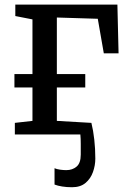

<svg xmlns="http://www.w3.org/2000/svg" viewBox="-20 -575 560 821"><path d="M288.1 225.6Q265 225.6 246 222.5Q227 219.5 213.2 214.2V144.3Q222.3 148.4 236.9 150.5Q251.5 152.5 263.5 152.5Q289.7 152.5 307.5 137.4Q325.3 122.3 325.3 86.2Q325.3 62.2 325.3 40.3Q325.4 18.4 323.6 0H43.5V-49.6L118.8 -58.1V-200.9H41.7V-258.4H118.8V-492.1L45.5 -506.4V-555.3H482L487 -346.9H423.9L398.1 -494.7L223.1 -500.1V-258.4H344.6V-200.9H223.1V-58.1L370.8 -49.6Q378.9 -17.1 383.2 22.2Q387.6 61.4 387.6 103.3Q387.6 132.4 377.5 160.7Q367.4 189.1 345.5 207.4Q323.7 225.6 288.1 225.6Z"/></svg>

Font: Merriweather Light
Style: Regular
Weight: 300
Designer: Eben Sorkin
Foundry: Eben Sorkin
Version: Version 2.100